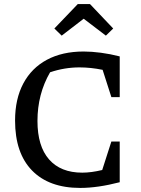

<svg xmlns="http://www.w3.org/2000/svg" viewBox="-20 -914 694 943"><path d="M374 9Q221 9 137.5 -76.5Q54 -162 54 -322Q54 -428 94.5 -504Q135 -580 210.5 -620.5Q286 -661 391 -661Q430 -661 475.5 -655Q521 -649 568 -637V-437H527L484 -571Q426 -583 370 -583Q297 -583 226 -559Q164 -452 164 -320Q164 -196 221 -131Q278 -66 384 -66Q428 -66 482 -79L527 -219H568V-19Q460 9 374 9ZM422 -894 536 -774 500 -739 391 -822 283 -739 247 -774 362 -894Z"/></svg>

Font: Piazzolla SC Medium
Style: Regular
Weight: 500
Designer: Juan Pablo del Peral
Foundry: Huerta Tipografica
Version: Version 1.330